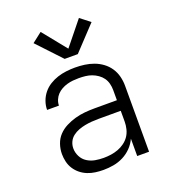

<svg xmlns="http://www.w3.org/2000/svg" viewBox="-141 -876 882 989"><g transform="rotate(-20 300.0 -381.5)"><path d="M257 8Q235 8 213 5Q191 2 171 -6Q151 -14 134 -27.5Q117 -41 105 -59.5Q93 -78 88 -99.5Q83 -121 83 -142Q83 -169 92 -195.5Q101 -222 119.5 -241.5Q138 -261 162.5 -273.5Q187 -286 213.5 -293.5Q240 -301 267 -303.5Q294 -306 321 -306H444V-362Q444 -380 439.5 -397.5Q435 -415 425 -429Q415 -443 400 -453.5Q385 -464 368.5 -470Q352 -476 334 -478Q316 -480 298 -480Q282 -480 266 -478.5Q250 -477 234 -472.5Q218 -468 203.5 -460Q189 -452 178 -440.5Q167 -429 160.5 -413.5Q154 -398 154 -382H89Q89 -382 89 -382Q89 -382 89 -382Q89 -406 97.5 -429.5Q106 -453 121.5 -472Q137 -491 158 -504Q179 -517 202 -524.5Q225 -532 249.5 -535Q274 -538 298 -538Q324 -538 350 -534.5Q376 -531 400.5 -522Q425 -513 446 -497.5Q467 -482 481.5 -460.5Q496 -439 502.5 -413.5Q509 -388 509 -362V0H444V-95Q432 -69 412 -48.5Q392 -28 366.5 -15Q341 -2 313 3Q285 8 257 8ZM279 -50Q300 -50 320 -53Q340 -56 359 -63Q378 -70 395 -82.5Q412 -95 423 -111.5Q434 -128 439 -148.5Q444 -169 444 -189V-248H321Q302 -248 283.5 -246.5Q265 -245 247 -241.5Q229 -238 211.5 -231.5Q194 -225 179 -213.5Q164 -202 156 -185Q148 -168 148 -149Q148 -126 159 -104.5Q170 -83 190 -70.5Q210 -58 233 -54Q256 -50 279 -50ZM264 -598 141 -729 195 -771 300 -641 405 -771 459 -729 336 -598Z"/></g></svg>

Font: Iosevka Curly Light Extended
Style: Regular
Weight: 300
Width: 7
Monospace: yes
Designer: Belleve Invis
Foundry: Belleve Invis
Version: Version 11.1.0; ttfautohint (v1.8.3)